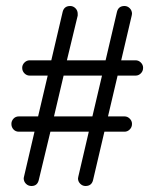

<svg xmlns="http://www.w3.org/2000/svg" viewBox="-20 -620 515 640"><path d="M395 -232Q405 -232 412.5 -224.5Q420 -217 420 -207Q420 -196 412.5 -188.5Q405 -181 395 -181H328L290 -19Q285 0 265 0Q255 0 247.5 -7.5Q240 -15 240 -25Q240 -27 241 -31L276 -181H148L109 -19Q104 0 85 0Q74 0 66.5 -7.5Q59 -15 59 -26Q59 -28 60 -31L95 -181H43Q32 -181 25 -188.5Q18 -196 18 -207Q18 -217 25 -224.5Q32 -232 43 -232H107L139 -368H79Q69 -368 61.5 -375.5Q54 -383 54 -394Q54 -404 61.5 -411.5Q69 -419 79 -419H151L189 -581Q194 -600 214 -600Q224 -600 231.5 -592.5Q239 -585 239 -574Q239 -572 239 -568L203 -419H332L370 -581Q375 -600 395 -600Q405 -600 412.5 -592.5Q420 -585 420 -574Q420 -572 419 -568L384 -419H432Q442 -419 449.5 -411.5Q457 -404 457 -394Q457 -383 449.5 -375.5Q442 -368 432 -368H372L340 -232ZM160 -232H288L320 -368H192Z"/></svg>

Font: Libertine Sup
Style: Regular
Weight: 400
Designer: Bastien Sozeau
Foundry: NBR — Bastien Sozeau
Version: Version 2.003; ttfautohint (v1.8.4.7-5d5b);gftools[0.9.33]